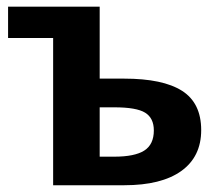

<svg xmlns="http://www.w3.org/2000/svg" viewBox="-20 -548 640 568"><path d="M347.2 -315.4Q461.9 -315.4 518.6 -279.3Q575.2 -243.2 575.2 -163.1Q575.2 -84.5 516.4 -42.2Q457.5 0 347.7 0H137.2V-435.5H3.9V-528.3H274.9V-315.4ZM274.9 -84.5H317.9Q378.4 -84.5 406.7 -102.5Q435.1 -120.6 435.1 -162.1Q435.1 -198.7 409.4 -214.6Q383.8 -230.5 318.4 -230.5H274.9Z"/></svg>

Font: Liberation Mono
Style: Bold
Weight: 700
Monospace: yes
Designer: Steve Matteson
Foundry: Ascender Corporation
Version: Version 2.1.5